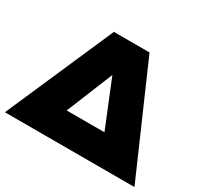

<svg xmlns="http://www.w3.org/2000/svg" viewBox="-165 -891 1136 1083"><g transform="rotate(30 403.0 -350.0)"><path d="M401 -485 278 -183H524ZM287 -700H519L825 0H-19Z"/></g></svg>

Font: Montserrat-Alt1 Black
Style: Regular
Weight: 900
Designer: Differentunic
Foundry: Differentunic
Version: Version 7.222